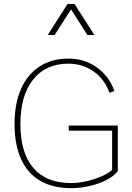

<svg xmlns="http://www.w3.org/2000/svg" viewBox="-20 -954 675 979"><path d="M461.4 -775.4 359.9 -934.1H324.7L223.1 -775.4H258.3L342.3 -906.2L425.8 -775.4ZM330.6 -314V-287.6H551.8V-87.9Q533.2 -70.3 497.8 -54.9Q462.4 -39.6 421.1 -30Q379.9 -20.5 343.3 -20.5Q216.3 -20.5 150.1 -97.4Q84 -174.3 84 -321.8Q84 -466.8 148.7 -548.1Q213.4 -629.4 328.6 -629.4Q401.4 -629.4 457.8 -589.4Q514.2 -549.3 538.1 -481L563.5 -490.2Q535.6 -566.4 472.9 -610.8Q410.2 -655.3 330.1 -655.3Q244.1 -655.3 182.1 -615.2Q120.1 -575.2 87.2 -500.7Q54.2 -426.3 54.2 -321.8Q54.2 -215.8 87.4 -142.8Q120.6 -69.8 185.1 -32.2Q249.5 5.4 342.8 5.4Q388.2 5.4 434.8 -5.1Q481.4 -15.6 520.3 -34.9Q559.1 -54.2 580.6 -81.1V-314Z"/></svg>

Font: Estedad-FD-VF Thin
Style: Regular
Weight: 100
Designer: Amin Abedi
Version: Version 5.0